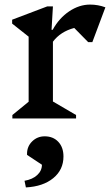

<svg xmlns="http://www.w3.org/2000/svg" viewBox="-20 -517 489 838"><path d="M34 0V-15L105 -73V-357L33 -414V-431L186 -489H211L205 -387H210Q238 -438 282 -467.5Q326 -497 373 -497Q408 -497 440 -485L383 -333H365L304 -395Q244 -379 211 -335V-74L312 -15V0ZM93 301 87 272Q122 266 142.5 247Q163 228 163 202L98 159V154Q98 122 120.5 100Q143 78 175 78Q212 78 234.5 102Q257 126 257 166Q257 224 212.5 260.5Q168 297 93 301Z"/></svg>

Font: Platypi
Style: Regular
Weight: 400
Designer: David Sargent
Foundry: Bolt Cutter Type
Version: Version 1.200; ttfautohint (v1.8.4.7-5d5b)